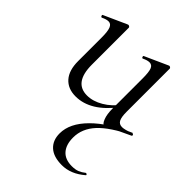

<svg xmlns="http://www.w3.org/2000/svg" viewBox="-193 -499 879 879"><g transform="rotate(45 246.5 -60.0)"><path d="M76 -115V-268Q76 -307 69 -324.5Q62 -342 46 -342Q32 -342 12 -332H11Q7 -332 5 -337.5Q3 -343 7 -344L118 -394L122 -395Q125 -395 128.5 -392.5Q132 -390 132 -387V-148Q132 -32 216 -32Q254 -32 293 -55Q332 -78 360 -117L365 -106Q320 -47 275 -19.5Q230 8 182 8Q132 8 104 -23.5Q76 -55 76 -115ZM432 -43Q449 -43 485 -57H487Q491 -57 492.5 -52.5Q494 -48 490 -46L373 9L369 10Q359 10 350 -13Q341 -36 341 -73V-268Q341 -308 334.5 -325Q328 -342 311 -342Q297 -342 277 -332H276Q272 -332 270.5 -337.5Q269 -343 273 -344L384 -394L387 -395Q390 -395 393.5 -392.5Q397 -390 397 -387V-107Q397 -73 405 -58Q413 -43 432 -43ZM307 149Q307 195 329.5 220.5Q352 246 396 246Q418 246 433 240Q448 234 463 222H465Q468 222 470.5 225Q473 228 470 230Q418 275 360 275Q306 275 278 249.5Q250 224 250 179Q250 114 312.5 51Q375 -12 485 -59L490 -49Q394 -3 350.5 44Q307 91 307 149Z"/></g></svg>

Font: Cormorant Infant
Style: Regular
Weight: 400
Designer: Christian Thalmann (Catharsis Fonts)
Foundry: Catharsis Fonts
Version: Version 4.000